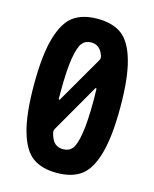

<svg xmlns="http://www.w3.org/2000/svg" viewBox="-113 -816 726 903"><g transform="rotate(15 250.0 -365.0)"><path d="M250 -105.5Q278.3 -105.5 294.4 -124.5Q310.5 -143.6 320.3 -201.7Q330.1 -259.8 330.1 -365.2Q330.1 -375 329.6 -393.6Q329.1 -412.1 329.1 -419.9Q329.1 -421.9 326.7 -422.9Q324.2 -423.8 323.2 -421.9L189.5 -189.5Q183.6 -180.7 185.5 -168.9Q194.3 -132.8 210.4 -119.1Q226.6 -105.5 250 -105.5ZM250 -625Q221.7 -625 205.6 -605.5Q189.5 -585.9 179.7 -527.8Q169.9 -469.7 169.9 -365.2V-329.1Q169.9 -327.1 171.9 -326.2Q173.8 -325.2 175.8 -327.1L307.6 -554.7Q312.5 -562.5 309.6 -575.2Q293 -625 250 -625ZM132.3 -707.5Q176.8 -740.2 250 -740.2Q323.2 -740.2 367.7 -707.5Q412.1 -674.8 436 -591.3Q460 -507.8 460 -364.7Q460 -221.7 436 -138.2Q412.1 -54.7 367.7 -22.5Q323.2 9.8 250 9.8Q176.8 9.8 132.3 -22.5Q87.9 -54.7 64 -138.2Q40 -221.7 40 -364.7Q40 -507.8 64 -591.3Q87.9 -674.8 132.3 -707.5Z"/></g></svg>

Font: Rounded-X Mgen+ 1m bold
Style: Bold
Weight: 700
Designer: [Source Han Sans]
Ryoko NISHIZUKA  (kana & ideographs); Paul D. Hunt (Latin, Greek & Cyrillic); Wenlong ZHANG  (bopomofo
Version: Version 1.059.20150602